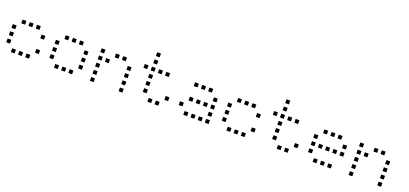

<svg xmlns="http://www.w3.org/2000/svg" viewBox="26 -1605 5349 2511"><g transform="rotate(20 2700.0 -350.0)"><path d="M124.8 -476.2Q123.8 -476.2 123.8 -476.2Q123.8 -476.2 123.8 -475.2V-424.8Q123.8 -423.8 123.8 -423.8Q123.8 -423.8 124.8 -423.8H175.2Q176.2 -423.8 176.2 -423.8Q176.2 -423.8 176.2 -424.8V-475.2Q176.2 -476.2 176.2 -476.2Q176.2 -476.2 175.2 -476.2ZM224.8 -476.2Q223.8 -476.2 223.8 -476.2Q223.8 -476.2 223.8 -475.2V-424.8Q223.8 -423.8 223.8 -423.8Q223.8 -423.8 224.8 -423.8H275.2Q276.2 -423.8 276.2 -423.8Q276.2 -423.8 276.2 -424.8V-475.2Q276.2 -476.2 276.2 -476.2Q276.2 -476.2 275.2 -476.2ZM324.8 -476.2Q323.8 -476.2 323.8 -476.2Q323.8 -476.2 323.8 -475.2V-424.8Q323.8 -423.8 323.8 -423.8Q323.8 -423.8 324.8 -423.8H375.2Q376.2 -423.8 376.2 -423.8Q376.2 -423.8 376.2 -424.8V-475.2Q376.2 -476.2 376.2 -476.2Q376.2 -476.2 375.2 -476.2ZM24.8 -376.2Q23.8 -376.2 23.8 -376.2Q23.8 -376.2 23.8 -375.2V-324.8Q23.8 -323.8 23.8 -323.8Q23.8 -323.8 24.8 -323.8H75.2Q76.2 -323.8 76.2 -323.8Q76.2 -323.8 76.2 -324.8V-375.2Q76.2 -376.2 76.2 -376.2Q76.2 -376.2 75.2 -376.2ZM424.8 -376.2Q423.8 -376.2 423.8 -376.2Q423.8 -376.2 423.8 -375.2V-324.8Q423.8 -323.8 423.8 -323.8Q423.8 -323.8 424.8 -323.8H475.2Q476.2 -323.8 476.2 -323.8Q476.2 -323.8 476.2 -324.8V-375.2Q476.2 -376.2 476.2 -376.2Q476.2 -376.2 475.2 -376.2ZM24.8 -276.2Q23.8 -276.2 23.8 -276.2Q23.8 -276.2 23.8 -275.2V-224.8Q23.8 -223.8 23.8 -223.8Q23.8 -223.8 24.8 -223.8H75.2Q76.2 -223.8 76.2 -223.8Q76.2 -223.8 76.2 -224.8V-275.2Q76.2 -276.2 76.2 -276.2Q76.2 -276.2 75.2 -276.2ZM24.8 -176.2Q23.8 -176.2 23.8 -176.2Q23.8 -176.2 23.8 -175.2V-124.8Q23.8 -123.8 23.8 -123.8Q23.8 -123.8 24.8 -123.8H75.2Q76.2 -123.8 76.2 -123.8Q76.2 -123.8 76.2 -124.8V-175.2Q76.2 -176.2 76.2 -176.2Q76.2 -176.2 75.2 -176.2ZM424.8 -176.2Q423.8 -176.2 423.8 -176.2Q423.8 -176.2 423.8 -175.2V-124.8Q423.8 -123.8 423.8 -123.8Q423.8 -123.8 424.8 -123.8H475.2Q476.2 -123.8 476.2 -123.8Q476.2 -123.8 476.2 -124.8V-175.2Q476.2 -176.2 476.2 -176.2Q476.2 -176.2 475.2 -176.2ZM124.8 -76.2Q123.8 -76.2 123.8 -76.2Q123.8 -76.2 123.8 -75.2V-24.8Q123.8 -23.8 123.8 -23.8Q123.8 -23.8 124.8 -23.8H175.2Q176.2 -23.8 176.2 -23.8Q176.2 -23.8 176.2 -24.8V-75.2Q176.2 -76.2 176.2 -76.2Q176.2 -76.2 175.2 -76.2ZM224.8 -76.2Q223.8 -76.2 223.8 -76.2Q223.8 -76.2 223.8 -75.2V-24.8Q223.8 -23.8 223.8 -23.8Q223.8 -23.8 224.8 -23.8H275.2Q276.2 -23.8 276.2 -23.8Q276.2 -23.8 276.2 -24.8V-75.2Q276.2 -76.2 276.2 -76.2Q276.2 -76.2 275.2 -76.2ZM324.8 -76.2Q323.8 -76.2 323.8 -76.2Q323.8 -76.2 323.8 -75.2V-24.8Q323.8 -23.8 323.8 -23.8Q323.8 -23.8 324.8 -23.8H375.2Q376.2 -23.8 376.2 -23.8Q376.2 -23.8 376.2 -24.8V-75.2Q376.2 -76.2 376.2 -76.2Q376.2 -76.2 375.2 -76.2Z M724.8 -476.2Q723.8 -476.2 723.8 -476.2Q723.8 -476.2 723.8 -475.2V-424.8Q723.8 -423.8 723.8 -423.8Q723.8 -423.8 724.8 -423.8H775.2Q776.2 -423.8 776.2 -423.8Q776.2 -423.8 776.2 -424.8V-475.2Q776.2 -476.2 776.2 -476.2Q776.2 -476.2 775.2 -476.2ZM824.8 -476.2Q823.8 -476.2 823.8 -476.2Q823.8 -476.2 823.8 -475.2V-424.8Q823.8 -423.8 823.8 -423.8Q823.8 -423.8 824.8 -423.8H875.2Q876.2 -423.8 876.2 -423.8Q876.2 -423.8 876.2 -424.8V-475.2Q876.2 -476.2 876.2 -476.2Q876.2 -476.2 875.2 -476.2ZM924.8 -476.2Q923.8 -476.2 923.8 -476.2Q923.8 -476.2 923.8 -475.2V-424.8Q923.8 -423.8 923.8 -423.8Q923.8 -423.8 924.8 -423.8H975.2Q976.2 -423.8 976.2 -423.8Q976.2 -423.8 976.2 -424.8V-475.2Q976.2 -476.2 976.2 -476.2Q976.2 -476.2 975.2 -476.2ZM624.8 -376.2Q623.8 -376.2 623.8 -376.2Q623.8 -376.2 623.8 -375.2V-324.8Q623.8 -323.8 623.8 -323.8Q623.8 -323.8 624.8 -323.8H675.2Q676.2 -323.8 676.2 -323.8Q676.2 -323.8 676.2 -324.8V-375.2Q676.2 -376.2 676.2 -376.2Q676.2 -376.2 675.2 -376.2ZM1024.8 -376.2Q1023.8 -376.2 1023.8 -376.2Q1023.8 -376.2 1023.8 -375.2V-324.8Q1023.8 -323.8 1023.8 -323.8Q1023.8 -323.8 1024.8 -323.8H1075.2Q1076.2 -323.8 1076.2 -323.8Q1076.2 -323.8 1076.2 -324.8V-375.2Q1076.2 -376.2 1076.2 -376.2Q1076.2 -376.2 1075.2 -376.2ZM624.8 -276.2Q623.8 -276.2 623.8 -276.2Q623.8 -276.2 623.8 -275.2V-224.8Q623.8 -223.8 623.8 -223.8Q623.8 -223.8 624.8 -223.8H675.2Q676.2 -223.8 676.2 -223.8Q676.2 -223.8 676.2 -224.8V-275.2Q676.2 -276.2 676.2 -276.2Q676.2 -276.2 675.2 -276.2ZM1024.8 -276.2Q1023.8 -276.2 1023.8 -276.2Q1023.8 -276.2 1023.8 -275.2V-224.8Q1023.8 -223.8 1023.8 -223.8Q1023.8 -223.8 1024.8 -223.8H1075.2Q1076.2 -223.8 1076.2 -223.8Q1076.2 -223.8 1076.2 -224.8V-275.2Q1076.2 -276.2 1076.2 -276.2Q1076.2 -276.2 1075.2 -276.2ZM624.8 -176.2Q623.8 -176.2 623.8 -176.2Q623.8 -176.2 623.8 -175.2V-124.8Q623.8 -123.8 623.8 -123.8Q623.8 -123.8 624.8 -123.8H675.2Q676.2 -123.8 676.2 -123.8Q676.2 -123.8 676.2 -124.8V-175.2Q676.2 -176.2 676.2 -176.2Q676.2 -176.2 675.2 -176.2ZM1024.8 -176.2Q1023.8 -176.2 1023.8 -176.2Q1023.8 -176.2 1023.8 -175.2V-124.8Q1023.8 -123.8 1023.8 -123.8Q1023.8 -123.8 1024.8 -123.8H1075.2Q1076.2 -123.8 1076.2 -123.8Q1076.2 -123.8 1076.2 -124.8V-175.2Q1076.2 -176.2 1076.2 -176.2Q1076.2 -176.2 1075.2 -176.2ZM724.8 -76.2Q723.8 -76.2 723.8 -76.2Q723.8 -76.2 723.8 -75.2V-24.8Q723.8 -23.8 723.8 -23.8Q723.8 -23.8 724.8 -23.8H775.2Q776.2 -23.8 776.2 -23.8Q776.2 -23.8 776.2 -24.8V-75.2Q776.2 -76.2 776.2 -76.2Q776.2 -76.2 775.2 -76.2ZM824.8 -76.2Q823.8 -76.2 823.8 -76.2Q823.8 -76.2 823.8 -75.2V-24.8Q823.8 -23.8 823.8 -23.8Q823.8 -23.8 824.8 -23.8H875.2Q876.2 -23.8 876.2 -23.8Q876.2 -23.8 876.2 -24.8V-75.2Q876.2 -76.2 876.2 -76.2Q876.2 -76.2 875.2 -76.2ZM924.8 -76.2Q923.8 -76.2 923.8 -76.2Q923.8 -76.2 923.8 -75.2V-24.8Q923.8 -23.8 923.8 -23.8Q923.8 -23.8 924.8 -23.8H975.2Q976.2 -23.8 976.2 -23.8Q976.2 -23.8 976.2 -24.8V-75.2Q976.2 -76.2 976.2 -76.2Q976.2 -76.2 975.2 -76.2Z M1224.8 -476.2Q1223.8 -476.2 1223.8 -476.2Q1223.8 -476.2 1223.8 -475.2V-424.8Q1223.8 -423.8 1223.8 -423.8Q1223.8 -423.8 1224.8 -423.8H1275.2Q1276.2 -423.8 1276.2 -423.8Q1276.2 -423.8 1276.2 -424.8V-475.2Q1276.2 -476.2 1276.2 -476.2Q1276.2 -476.2 1275.2 -476.2ZM1424.8 -476.2Q1423.8 -476.2 1423.8 -476.2Q1423.8 -476.2 1423.8 -475.2V-424.8Q1423.8 -423.8 1423.8 -423.8Q1423.8 -423.8 1424.8 -423.8H1475.2Q1476.2 -423.8 1476.2 -423.8Q1476.2 -423.8 1476.2 -424.8V-475.2Q1476.2 -476.2 1476.2 -476.2Q1476.2 -476.2 1475.2 -476.2ZM1524.8 -476.2Q1523.8 -476.2 1523.8 -476.2Q1523.8 -476.2 1523.8 -475.2V-424.8Q1523.8 -423.8 1523.8 -423.8Q1523.8 -423.8 1524.8 -423.8H1575.2Q1576.2 -423.8 1576.2 -423.8Q1576.2 -423.8 1576.2 -424.8V-475.2Q1576.2 -476.2 1576.2 -476.2Q1576.2 -476.2 1575.2 -476.2ZM1224.8 -376.2Q1223.8 -376.2 1223.8 -376.2Q1223.8 -376.2 1223.8 -375.2V-324.8Q1223.8 -323.8 1223.8 -323.8Q1223.8 -323.8 1224.8 -323.8H1275.2Q1276.2 -323.8 1276.2 -323.8Q1276.2 -323.8 1276.2 -324.8V-375.2Q1276.2 -376.2 1276.2 -376.2Q1276.2 -376.2 1275.2 -376.2ZM1324.8 -376.2Q1323.8 -376.2 1323.8 -376.2Q1323.8 -376.2 1323.8 -375.2V-324.8Q1323.8 -323.8 1323.8 -323.8Q1323.8 -323.8 1324.8 -323.8H1375.2Q1376.2 -323.8 1376.2 -323.8Q1376.2 -323.8 1376.2 -324.8V-375.2Q1376.2 -376.2 1376.2 -376.2Q1376.2 -376.2 1375.2 -376.2ZM1624.8 -376.2Q1623.8 -376.2 1623.8 -376.2Q1623.8 -376.2 1623.8 -375.2V-324.8Q1623.8 -323.8 1623.8 -323.8Q1623.8 -323.8 1624.8 -323.8H1675.2Q1676.2 -323.8 1676.2 -323.8Q1676.2 -323.8 1676.2 -324.8V-375.2Q1676.2 -376.2 1676.2 -376.2Q1676.2 -376.2 1675.2 -376.2ZM1224.8 -276.2Q1223.8 -276.2 1223.8 -276.2Q1223.8 -276.2 1223.8 -275.2V-224.8Q1223.8 -223.8 1223.8 -223.8Q1223.8 -223.8 1224.8 -223.8H1275.2Q1276.2 -223.8 1276.2 -223.8Q1276.2 -223.8 1276.2 -224.8V-275.2Q1276.2 -276.2 1276.2 -276.2Q1276.2 -276.2 1275.2 -276.2ZM1624.8 -276.2Q1623.8 -276.2 1623.8 -276.2Q1623.8 -276.2 1623.8 -275.2V-224.8Q1623.8 -223.8 1623.8 -223.8Q1623.8 -223.8 1624.8 -223.8H1675.2Q1676.2 -223.8 1676.2 -223.8Q1676.2 -223.8 1676.2 -224.8V-275.2Q1676.2 -276.2 1676.2 -276.2Q1676.2 -276.2 1675.2 -276.2ZM1224.8 -176.2Q1223.8 -176.2 1223.8 -176.2Q1223.8 -176.2 1223.8 -175.2V-124.8Q1223.8 -123.8 1223.8 -123.8Q1223.8 -123.8 1224.8 -123.8H1275.2Q1276.2 -123.8 1276.2 -123.8Q1276.2 -123.8 1276.2 -124.8V-175.2Q1276.2 -176.2 1276.2 -176.2Q1276.2 -176.2 1275.2 -176.2ZM1624.8 -176.2Q1623.8 -176.2 1623.8 -176.2Q1623.8 -176.2 1623.8 -175.2V-124.8Q1623.8 -123.8 1623.8 -123.8Q1623.8 -123.8 1624.8 -123.8H1675.2Q1676.2 -123.8 1676.2 -123.8Q1676.2 -123.8 1676.2 -124.8V-175.2Q1676.2 -176.2 1676.2 -176.2Q1676.2 -176.2 1675.2 -176.2ZM1224.8 -76.2Q1223.8 -76.2 1223.8 -76.2Q1223.8 -76.2 1223.8 -75.2V-24.8Q1223.8 -23.8 1223.8 -23.8Q1223.8 -23.8 1224.8 -23.8H1275.2Q1276.2 -23.8 1276.2 -23.8Q1276.2 -23.8 1276.2 -24.8V-75.2Q1276.2 -76.2 1276.2 -76.2Q1276.2 -76.2 1275.2 -76.2ZM1624.8 -76.2Q1623.8 -76.2 1623.8 -76.2Q1623.8 -76.2 1623.8 -75.2V-24.8Q1623.8 -23.8 1623.8 -23.8Q1623.8 -23.8 1624.8 -23.8H1675.2Q1676.2 -23.8 1676.2 -23.8Q1676.2 -23.8 1676.2 -24.8V-75.2Q1676.2 -76.2 1676.2 -76.2Q1676.2 -76.2 1675.2 -76.2Z M1924.8 -676.2Q1923.8 -676.2 1923.8 -676.2Q1923.8 -676.2 1923.8 -675.2V-624.8Q1923.8 -623.8 1923.8 -623.8Q1923.8 -623.8 1924.8 -623.8H1975.2Q1976.2 -623.8 1976.2 -623.8Q1976.2 -623.8 1976.2 -624.8V-675.2Q1976.2 -676.2 1976.2 -676.2Q1976.2 -676.2 1975.2 -676.2ZM1924.8 -576.2Q1923.8 -576.2 1923.8 -576.2Q1923.8 -576.2 1923.8 -575.2V-524.8Q1923.8 -523.8 1923.8 -523.8Q1923.8 -523.8 1924.8 -523.8H1975.2Q1976.2 -523.8 1976.2 -523.8Q1976.2 -523.8 1976.2 -524.8V-575.2Q1976.2 -576.2 1976.2 -576.2Q1976.2 -576.2 1975.2 -576.2ZM1824.8 -476.2Q1823.8 -476.2 1823.8 -476.2Q1823.8 -476.2 1823.8 -475.2V-424.8Q1823.8 -423.8 1823.8 -423.8Q1823.8 -423.8 1824.8 -423.8H1875.2Q1876.2 -423.8 1876.2 -423.8Q1876.2 -423.8 1876.2 -424.8V-475.2Q1876.2 -476.2 1876.2 -476.2Q1876.2 -476.2 1875.2 -476.2ZM1924.8 -476.2Q1923.8 -476.2 1923.8 -476.2Q1923.8 -476.2 1923.8 -475.2V-424.8Q1923.8 -423.8 1923.8 -423.8Q1923.8 -423.8 1924.8 -423.8H1975.2Q1976.2 -423.8 1976.2 -423.8Q1976.2 -423.8 1976.2 -424.8V-475.2Q1976.2 -476.2 1976.2 -476.2Q1976.2 -476.2 1975.2 -476.2ZM2024.8 -476.2Q2023.8 -476.2 2023.8 -476.2Q2023.8 -476.2 2023.8 -475.2V-424.8Q2023.8 -423.8 2023.8 -423.8Q2023.8 -423.8 2024.8 -423.8H2075.2Q2076.2 -423.8 2076.2 -423.8Q2076.2 -423.8 2076.2 -424.8V-475.2Q2076.2 -476.2 2076.2 -476.2Q2076.2 -476.2 2075.2 -476.2ZM2124.8 -476.2Q2123.8 -476.2 2123.8 -476.2Q2123.8 -476.2 2123.8 -475.2V-424.8Q2123.8 -423.8 2123.8 -423.8Q2123.8 -423.8 2124.8 -423.8H2175.2Q2176.2 -423.8 2176.2 -423.8Q2176.2 -423.8 2176.2 -424.8V-475.2Q2176.2 -476.2 2176.2 -476.2Q2176.2 -476.2 2175.2 -476.2ZM1924.8 -376.2Q1923.8 -376.2 1923.8 -376.2Q1923.8 -376.2 1923.8 -375.2V-324.8Q1923.8 -323.8 1923.8 -323.8Q1923.8 -323.8 1924.8 -323.8H1975.2Q1976.2 -323.8 1976.2 -323.8Q1976.2 -323.8 1976.2 -324.8V-375.2Q1976.2 -376.2 1976.2 -376.2Q1976.2 -376.2 1975.2 -376.2ZM1924.8 -276.2Q1923.8 -276.2 1923.8 -276.2Q1923.8 -276.2 1923.8 -275.2V-224.8Q1923.8 -223.8 1923.8 -223.8Q1923.8 -223.8 1924.8 -223.8H1975.2Q1976.2 -223.8 1976.2 -223.8Q1976.2 -223.8 1976.2 -224.8V-275.2Q1976.2 -276.2 1976.2 -276.2Q1976.2 -276.2 1975.2 -276.2ZM1924.8 -176.2Q1923.8 -176.2 1923.8 -176.2Q1923.8 -176.2 1923.8 -175.2V-124.8Q1923.8 -123.8 1923.8 -123.8Q1923.8 -123.8 1924.8 -123.8H1975.2Q1976.2 -123.8 1976.2 -123.8Q1976.2 -123.8 1976.2 -124.8V-175.2Q1976.2 -176.2 1976.2 -176.2Q1976.2 -176.2 1975.2 -176.2ZM2224.8 -176.2Q2223.8 -176.2 2223.8 -176.2Q2223.8 -176.2 2223.8 -175.2V-124.8Q2223.8 -123.8 2223.8 -123.8Q2223.8 -123.8 2224.8 -123.8H2275.2Q2276.2 -123.8 2276.2 -123.8Q2276.2 -123.8 2276.2 -124.8V-175.2Q2276.2 -176.2 2276.2 -176.2Q2276.2 -176.2 2275.2 -176.2ZM2024.8 -76.2Q2023.8 -76.2 2023.8 -76.2Q2023.8 -76.2 2023.8 -75.2V-24.8Q2023.8 -23.8 2023.8 -23.8Q2023.8 -23.8 2024.8 -23.8H2075.2Q2076.2 -23.8 2076.2 -23.8Q2076.2 -23.8 2076.2 -24.8V-75.2Q2076.2 -76.2 2076.2 -76.2Q2076.2 -76.2 2075.2 -76.2ZM2124.8 -76.2Q2123.8 -76.2 2123.8 -76.2Q2123.8 -76.2 2123.8 -75.2V-24.8Q2123.8 -23.8 2123.8 -23.8Q2123.8 -23.8 2124.8 -23.8H2175.2Q2176.2 -23.8 2176.2 -23.8Q2176.2 -23.8 2176.2 -24.8V-75.2Q2176.2 -76.2 2176.2 -76.2Q2176.2 -76.2 2175.2 -76.2Z M2524.8 -476.2Q2523.8 -476.2 2523.8 -476.2Q2523.8 -476.2 2523.8 -475.2V-424.8Q2523.8 -423.8 2523.8 -423.8Q2523.8 -423.8 2524.8 -423.8H2575.2Q2576.2 -423.8 2576.2 -423.8Q2576.2 -423.8 2576.2 -424.8V-475.2Q2576.2 -476.2 2576.2 -476.2Q2576.2 -476.2 2575.2 -476.2ZM2624.8 -476.2Q2623.8 -476.2 2623.8 -476.2Q2623.8 -476.2 2623.8 -475.2V-424.8Q2623.8 -423.8 2623.8 -423.8Q2623.8 -423.8 2624.8 -423.8H2675.2Q2676.2 -423.8 2676.2 -423.8Q2676.2 -423.8 2676.2 -424.8V-475.2Q2676.2 -476.2 2676.2 -476.2Q2676.2 -476.2 2675.2 -476.2ZM2724.8 -476.2Q2723.8 -476.2 2723.8 -476.2Q2723.8 -476.2 2723.8 -475.2V-424.8Q2723.8 -423.8 2723.8 -423.8Q2723.8 -423.8 2724.8 -423.8H2775.2Q2776.2 -423.8 2776.2 -423.8Q2776.2 -423.8 2776.2 -424.8V-475.2Q2776.2 -476.2 2776.2 -476.2Q2776.2 -476.2 2775.2 -476.2ZM2824.8 -376.2Q2823.8 -376.2 2823.8 -376.2Q2823.8 -376.2 2823.8 -375.2V-324.8Q2823.8 -323.8 2823.8 -323.8Q2823.8 -323.8 2824.8 -323.8H2875.2Q2876.2 -323.8 2876.2 -323.8Q2876.2 -323.8 2876.2 -324.8V-375.2Q2876.2 -376.2 2876.2 -376.2Q2876.2 -376.2 2875.2 -376.2ZM2524.8 -276.2Q2523.8 -276.2 2523.8 -276.2Q2523.8 -276.2 2523.8 -275.2V-224.8Q2523.8 -223.8 2523.8 -223.8Q2523.8 -223.8 2524.8 -223.8H2575.2Q2576.2 -223.8 2576.2 -223.8Q2576.2 -223.8 2576.2 -224.8V-275.2Q2576.2 -276.2 2576.2 -276.2Q2576.2 -276.2 2575.2 -276.2ZM2624.8 -276.2Q2623.8 -276.2 2623.8 -276.2Q2623.8 -276.2 2623.8 -275.2V-224.8Q2623.8 -223.8 2623.8 -223.8Q2623.8 -223.8 2624.8 -223.8H2675.2Q2676.2 -223.8 2676.2 -223.8Q2676.2 -223.8 2676.2 -224.8V-275.2Q2676.2 -276.2 2676.2 -276.2Q2676.2 -276.2 2675.2 -276.2ZM2724.8 -276.2Q2723.8 -276.2 2723.8 -276.2Q2723.8 -276.2 2723.8 -275.2V-224.8Q2723.8 -223.8 2723.8 -223.8Q2723.8 -223.8 2724.8 -223.8H2775.2Q2776.2 -223.8 2776.2 -223.8Q2776.2 -223.8 2776.2 -224.8V-275.2Q2776.2 -276.2 2776.2 -276.2Q2776.2 -276.2 2775.2 -276.2ZM2824.8 -276.2Q2823.8 -276.2 2823.8 -276.2Q2823.8 -276.2 2823.8 -275.2V-224.8Q2823.8 -223.8 2823.8 -223.8Q2823.8 -223.8 2824.8 -223.8H2875.2Q2876.2 -223.8 2876.2 -223.8Q2876.2 -223.8 2876.2 -224.8V-275.2Q2876.2 -276.2 2876.2 -276.2Q2876.2 -276.2 2875.2 -276.2ZM2424.8 -176.2Q2423.8 -176.2 2423.8 -176.2Q2423.8 -176.2 2423.8 -175.2V-124.8Q2423.8 -123.8 2423.8 -123.8Q2423.8 -123.8 2424.8 -123.8H2475.2Q2476.2 -123.8 2476.2 -123.8Q2476.2 -123.8 2476.2 -124.8V-175.2Q2476.2 -176.2 2476.2 -176.2Q2476.2 -176.2 2475.2 -176.2ZM2824.8 -176.2Q2823.8 -176.2 2823.8 -176.2Q2823.8 -176.2 2823.8 -175.2V-124.8Q2823.8 -123.8 2823.8 -123.8Q2823.8 -123.8 2824.8 -123.8H2875.2Q2876.2 -123.8 2876.2 -123.8Q2876.2 -123.8 2876.2 -124.8V-175.2Q2876.2 -176.2 2876.2 -176.2Q2876.2 -176.2 2875.2 -176.2ZM2524.8 -76.2Q2523.8 -76.2 2523.8 -76.2Q2523.8 -76.2 2523.8 -75.2V-24.8Q2523.8 -23.8 2523.8 -23.8Q2523.8 -23.8 2524.8 -23.8H2575.2Q2576.2 -23.8 2576.2 -23.8Q2576.2 -23.8 2576.2 -24.8V-75.2Q2576.2 -76.2 2576.2 -76.2Q2576.2 -76.2 2575.2 -76.2ZM2624.8 -76.2Q2623.8 -76.2 2623.8 -76.2Q2623.8 -76.2 2623.8 -75.2V-24.8Q2623.8 -23.8 2623.8 -23.8Q2623.8 -23.8 2624.8 -23.8H2675.2Q2676.2 -23.8 2676.2 -23.8Q2676.2 -23.8 2676.2 -24.8V-75.2Q2676.2 -76.2 2676.2 -76.2Q2676.2 -76.2 2675.2 -76.2ZM2724.8 -76.2Q2723.8 -76.2 2723.8 -76.2Q2723.8 -76.2 2723.8 -75.2V-24.8Q2723.8 -23.8 2723.8 -23.8Q2723.8 -23.8 2724.8 -23.8H2775.2Q2776.2 -23.8 2776.2 -23.8Q2776.2 -23.8 2776.2 -24.8V-75.2Q2776.2 -76.2 2776.2 -76.2Q2776.2 -76.2 2775.2 -76.2ZM2824.8 -76.2Q2823.8 -76.2 2823.8 -76.2Q2823.8 -76.2 2823.8 -75.2V-24.8Q2823.8 -23.8 2823.8 -23.8Q2823.8 -23.8 2824.8 -23.8H2875.2Q2876.2 -23.8 2876.2 -23.8Q2876.2 -23.8 2876.2 -24.8V-75.2Q2876.2 -76.2 2876.2 -76.2Q2876.2 -76.2 2875.2 -76.2Z M3124.8 -476.2Q3123.8 -476.2 3123.8 -476.2Q3123.8 -476.2 3123.8 -475.2V-424.8Q3123.8 -423.8 3123.8 -423.8Q3123.8 -423.8 3124.8 -423.8H3175.2Q3176.2 -423.8 3176.2 -423.8Q3176.2 -423.8 3176.2 -424.8V-475.2Q3176.2 -476.2 3176.2 -476.2Q3176.2 -476.2 3175.2 -476.2ZM3224.8 -476.2Q3223.8 -476.2 3223.8 -476.2Q3223.8 -476.2 3223.8 -475.2V-424.8Q3223.8 -423.8 3223.8 -423.8Q3223.8 -423.8 3224.8 -423.8H3275.2Q3276.2 -423.8 3276.2 -423.8Q3276.2 -423.8 3276.2 -424.8V-475.2Q3276.2 -476.2 3276.2 -476.2Q3276.2 -476.2 3275.2 -476.2ZM3324.8 -476.2Q3323.8 -476.2 3323.8 -476.2Q3323.8 -476.2 3323.8 -475.2V-424.8Q3323.8 -423.8 3323.8 -423.8Q3323.8 -423.8 3324.8 -423.8H3375.2Q3376.2 -423.8 3376.2 -423.8Q3376.2 -423.8 3376.2 -424.8V-475.2Q3376.2 -476.2 3376.2 -476.2Q3376.2 -476.2 3375.2 -476.2ZM3024.8 -376.2Q3023.8 -376.2 3023.8 -376.2Q3023.8 -376.2 3023.8 -375.2V-324.8Q3023.8 -323.8 3023.8 -323.8Q3023.8 -323.8 3024.8 -323.8H3075.2Q3076.2 -323.8 3076.2 -323.8Q3076.2 -323.8 3076.2 -324.8V-375.2Q3076.2 -376.2 3076.2 -376.2Q3076.2 -376.2 3075.2 -376.2ZM3424.8 -376.2Q3423.8 -376.2 3423.8 -376.2Q3423.8 -376.2 3423.8 -375.2V-324.8Q3423.8 -323.8 3423.8 -323.8Q3423.8 -323.8 3424.8 -323.8H3475.2Q3476.2 -323.8 3476.2 -323.8Q3476.2 -323.8 3476.2 -324.8V-375.2Q3476.2 -376.2 3476.2 -376.2Q3476.2 -376.2 3475.2 -376.2ZM3024.8 -276.2Q3023.8 -276.2 3023.8 -276.2Q3023.8 -276.2 3023.8 -275.2V-224.8Q3023.8 -223.8 3023.8 -223.8Q3023.8 -223.8 3024.8 -223.8H3075.2Q3076.2 -223.8 3076.2 -223.8Q3076.2 -223.8 3076.2 -224.8V-275.2Q3076.2 -276.2 3076.2 -276.2Q3076.2 -276.2 3075.2 -276.2ZM3024.8 -176.2Q3023.8 -176.2 3023.8 -176.2Q3023.8 -176.2 3023.8 -175.2V-124.8Q3023.8 -123.8 3023.8 -123.8Q3023.8 -123.8 3024.8 -123.8H3075.2Q3076.2 -123.8 3076.2 -123.8Q3076.2 -123.8 3076.2 -124.8V-175.2Q3076.2 -176.2 3076.2 -176.2Q3076.2 -176.2 3075.2 -176.2ZM3424.8 -176.2Q3423.8 -176.2 3423.8 -176.2Q3423.8 -176.2 3423.8 -175.2V-124.8Q3423.8 -123.8 3423.8 -123.8Q3423.8 -123.8 3424.8 -123.8H3475.2Q3476.2 -123.8 3476.2 -123.8Q3476.2 -123.8 3476.2 -124.8V-175.2Q3476.2 -176.2 3476.2 -176.2Q3476.2 -176.2 3475.2 -176.2ZM3124.8 -76.2Q3123.8 -76.2 3123.8 -76.2Q3123.8 -76.2 3123.8 -75.2V-24.8Q3123.8 -23.8 3123.8 -23.8Q3123.8 -23.8 3124.8 -23.8H3175.2Q3176.2 -23.8 3176.2 -23.8Q3176.2 -23.8 3176.2 -24.8V-75.2Q3176.2 -76.2 3176.2 -76.2Q3176.2 -76.2 3175.2 -76.2ZM3224.8 -76.2Q3223.8 -76.2 3223.8 -76.2Q3223.8 -76.2 3223.8 -75.2V-24.8Q3223.8 -23.8 3223.8 -23.8Q3223.8 -23.8 3224.8 -23.8H3275.2Q3276.2 -23.8 3276.2 -23.8Q3276.2 -23.8 3276.2 -24.8V-75.2Q3276.2 -76.2 3276.2 -76.2Q3276.2 -76.2 3275.2 -76.2ZM3324.8 -76.2Q3323.8 -76.2 3323.8 -76.2Q3323.8 -76.2 3323.8 -75.2V-24.8Q3323.8 -23.8 3323.8 -23.8Q3323.8 -23.8 3324.8 -23.8H3375.2Q3376.2 -23.8 3376.2 -23.8Q3376.2 -23.8 3376.2 -24.8V-75.2Q3376.2 -76.2 3376.2 -76.2Q3376.2 -76.2 3375.2 -76.2Z M3724.8 -676.2Q3723.8 -676.2 3723.8 -676.2Q3723.8 -676.2 3723.8 -675.2V-624.8Q3723.8 -623.8 3723.8 -623.8Q3723.8 -623.8 3724.8 -623.8H3775.2Q3776.2 -623.8 3776.2 -623.8Q3776.2 -623.8 3776.2 -624.8V-675.2Q3776.2 -676.2 3776.2 -676.2Q3776.2 -676.2 3775.2 -676.2ZM3724.8 -576.2Q3723.8 -576.2 3723.8 -576.2Q3723.8 -576.2 3723.8 -575.2V-524.8Q3723.8 -523.8 3723.8 -523.8Q3723.8 -523.8 3724.8 -523.8H3775.2Q3776.2 -523.8 3776.2 -523.8Q3776.2 -523.8 3776.2 -524.8V-575.2Q3776.2 -576.2 3776.2 -576.2Q3776.2 -576.2 3775.2 -576.2ZM3624.8 -476.2Q3623.8 -476.2 3623.8 -476.2Q3623.8 -476.2 3623.8 -475.2V-424.8Q3623.8 -423.8 3623.8 -423.8Q3623.8 -423.8 3624.8 -423.8H3675.2Q3676.2 -423.8 3676.2 -423.8Q3676.2 -423.8 3676.2 -424.8V-475.2Q3676.2 -476.2 3676.2 -476.2Q3676.2 -476.2 3675.2 -476.2ZM3724.8 -476.2Q3723.8 -476.2 3723.8 -476.2Q3723.8 -476.2 3723.8 -475.2V-424.8Q3723.8 -423.8 3723.8 -423.8Q3723.8 -423.8 3724.8 -423.8H3775.2Q3776.2 -423.8 3776.2 -423.8Q3776.2 -423.8 3776.2 -424.8V-475.2Q3776.2 -476.2 3776.2 -476.2Q3776.2 -476.2 3775.2 -476.2ZM3824.8 -476.2Q3823.8 -476.2 3823.8 -476.2Q3823.8 -476.2 3823.8 -475.2V-424.8Q3823.8 -423.8 3823.8 -423.8Q3823.8 -423.8 3824.8 -423.8H3875.2Q3876.2 -423.8 3876.2 -423.8Q3876.2 -423.8 3876.2 -424.8V-475.2Q3876.2 -476.2 3876.2 -476.2Q3876.2 -476.2 3875.2 -476.2ZM3924.8 -476.2Q3923.8 -476.2 3923.8 -476.2Q3923.8 -476.2 3923.8 -475.2V-424.8Q3923.8 -423.8 3923.8 -423.8Q3923.8 -423.8 3924.8 -423.8H3975.2Q3976.2 -423.8 3976.2 -423.8Q3976.2 -423.8 3976.2 -424.8V-475.2Q3976.2 -476.2 3976.2 -476.2Q3976.2 -476.2 3975.2 -476.2ZM3724.8 -376.2Q3723.8 -376.2 3723.8 -376.2Q3723.8 -376.2 3723.8 -375.2V-324.8Q3723.8 -323.8 3723.8 -323.8Q3723.8 -323.8 3724.8 -323.8H3775.2Q3776.2 -323.8 3776.2 -323.8Q3776.2 -323.8 3776.2 -324.8V-375.2Q3776.2 -376.2 3776.2 -376.2Q3776.2 -376.2 3775.2 -376.2ZM3724.8 -276.2Q3723.8 -276.2 3723.8 -276.2Q3723.8 -276.2 3723.8 -275.2V-224.8Q3723.8 -223.8 3723.8 -223.8Q3723.8 -223.8 3724.8 -223.8H3775.2Q3776.2 -223.8 3776.2 -223.8Q3776.2 -223.8 3776.2 -224.8V-275.2Q3776.2 -276.2 3776.2 -276.2Q3776.2 -276.2 3775.2 -276.2ZM3724.8 -176.2Q3723.8 -176.2 3723.8 -176.2Q3723.8 -176.2 3723.8 -175.2V-124.8Q3723.8 -123.8 3723.8 -123.8Q3723.8 -123.8 3724.8 -123.8H3775.2Q3776.2 -123.8 3776.2 -123.8Q3776.2 -123.8 3776.2 -124.8V-175.2Q3776.2 -176.2 3776.2 -176.2Q3776.2 -176.2 3775.2 -176.2ZM4024.8 -176.2Q4023.8 -176.2 4023.8 -176.2Q4023.8 -176.2 4023.8 -175.2V-124.8Q4023.8 -123.8 4023.8 -123.8Q4023.8 -123.8 4024.8 -123.8H4075.2Q4076.2 -123.8 4076.2 -123.8Q4076.2 -123.8 4076.2 -124.8V-175.2Q4076.2 -176.2 4076.2 -176.2Q4076.2 -176.2 4075.2 -176.2ZM3824.8 -76.2Q3823.8 -76.2 3823.8 -76.2Q3823.8 -76.2 3823.8 -75.2V-24.8Q3823.8 -23.8 3823.8 -23.8Q3823.8 -23.8 3824.8 -23.8H3875.2Q3876.2 -23.8 3876.2 -23.8Q3876.2 -23.8 3876.2 -24.8V-75.2Q3876.2 -76.2 3876.2 -76.2Q3876.2 -76.2 3875.2 -76.2ZM3924.8 -76.2Q3923.8 -76.2 3923.8 -76.2Q3923.8 -76.2 3923.8 -75.2V-24.8Q3923.8 -23.8 3923.8 -23.8Q3923.8 -23.8 3924.8 -23.8H3975.2Q3976.2 -23.8 3976.2 -23.8Q3976.2 -23.8 3976.2 -24.8V-75.2Q3976.2 -76.2 3976.2 -76.2Q3976.2 -76.2 3975.2 -76.2Z M4324.8 -476.2Q4323.8 -476.2 4323.8 -476.2Q4323.8 -476.2 4323.8 -475.2V-424.8Q4323.8 -423.8 4323.8 -423.8Q4323.8 -423.8 4324.8 -423.8H4375.2Q4376.2 -423.8 4376.2 -423.8Q4376.2 -423.8 4376.2 -424.8V-475.2Q4376.2 -476.2 4376.2 -476.2Q4376.2 -476.2 4375.2 -476.2ZM4424.8 -476.2Q4423.8 -476.2 4423.8 -476.2Q4423.8 -476.2 4423.8 -475.2V-424.8Q4423.8 -423.8 4423.8 -423.8Q4423.8 -423.8 4424.8 -423.8H4475.2Q4476.2 -423.8 4476.2 -423.8Q4476.2 -423.8 4476.2 -424.8V-475.2Q4476.2 -476.2 4476.2 -476.2Q4476.2 -476.2 4475.2 -476.2ZM4524.8 -476.2Q4523.8 -476.2 4523.8 -476.2Q4523.8 -476.2 4523.8 -475.2V-424.8Q4523.8 -423.8 4523.8 -423.8Q4523.8 -423.8 4524.8 -423.8H4575.2Q4576.2 -423.8 4576.2 -423.8Q4576.2 -423.8 4576.2 -424.8V-475.2Q4576.2 -476.2 4576.2 -476.2Q4576.2 -476.2 4575.2 -476.2ZM4224.8 -376.2Q4223.8 -376.2 4223.8 -376.2Q4223.8 -376.2 4223.8 -375.2V-324.8Q4223.8 -323.8 4223.8 -323.8Q4223.8 -323.8 4224.8 -323.8H4275.2Q4276.2 -323.8 4276.2 -323.8Q4276.2 -323.8 4276.2 -324.8V-375.2Q4276.2 -376.2 4276.2 -376.2Q4276.2 -376.2 4275.2 -376.2ZM4624.8 -376.2Q4623.8 -376.2 4623.8 -376.2Q4623.8 -376.2 4623.8 -375.2V-324.8Q4623.8 -323.8 4623.8 -323.8Q4623.8 -323.8 4624.8 -323.8H4675.2Q4676.2 -323.8 4676.2 -323.8Q4676.2 -323.8 4676.2 -324.8V-375.2Q4676.2 -376.2 4676.2 -376.2Q4676.2 -376.2 4675.2 -376.2ZM4224.8 -276.2Q4223.8 -276.2 4223.8 -276.2Q4223.8 -276.2 4223.8 -275.2V-224.8Q4223.8 -223.8 4223.8 -223.8Q4223.8 -223.8 4224.8 -223.8H4275.2Q4276.2 -223.8 4276.2 -223.8Q4276.2 -223.8 4276.2 -224.8V-275.2Q4276.2 -276.2 4276.2 -276.2Q4276.2 -276.2 4275.2 -276.2ZM4324.8 -276.2Q4323.8 -276.2 4323.8 -276.2Q4323.8 -276.2 4323.8 -275.2V-224.8Q4323.8 -223.8 4323.8 -223.8Q4323.8 -223.8 4324.8 -223.8H4375.2Q4376.2 -223.8 4376.2 -223.8Q4376.2 -223.8 4376.2 -224.8V-275.2Q4376.2 -276.2 4376.2 -276.2Q4376.2 -276.2 4375.2 -276.2ZM4424.8 -276.2Q4423.8 -276.2 4423.8 -276.2Q4423.8 -276.2 4423.8 -275.2V-224.8Q4423.8 -223.8 4423.8 -223.8Q4423.8 -223.8 4424.8 -223.8H4475.2Q4476.2 -223.8 4476.2 -223.8Q4476.2 -223.8 4476.2 -224.8V-275.2Q4476.2 -276.2 4476.2 -276.2Q4476.2 -276.2 4475.2 -276.2ZM4524.8 -276.2Q4523.8 -276.2 4523.8 -276.2Q4523.8 -276.2 4523.8 -275.2V-224.8Q4523.8 -223.8 4523.8 -223.8Q4523.8 -223.8 4524.8 -223.8H4575.2Q4576.2 -223.8 4576.2 -223.8Q4576.2 -223.8 4576.2 -224.8V-275.2Q4576.2 -276.2 4576.2 -276.2Q4576.2 -276.2 4575.2 -276.2ZM4624.8 -276.2Q4623.8 -276.2 4623.8 -276.2Q4623.8 -276.2 4623.8 -275.2V-224.8Q4623.8 -223.8 4623.8 -223.8Q4623.8 -223.8 4624.8 -223.8H4675.2Q4676.2 -223.8 4676.2 -223.8Q4676.2 -223.8 4676.2 -224.8V-275.2Q4676.2 -276.2 4676.2 -276.2Q4676.2 -276.2 4675.2 -276.2ZM4224.8 -176.2Q4223.8 -176.2 4223.8 -176.2Q4223.8 -176.2 4223.8 -175.2V-124.8Q4223.8 -123.8 4223.8 -123.8Q4223.8 -123.8 4224.8 -123.8H4275.2Q4276.2 -123.8 4276.2 -123.8Q4276.2 -123.8 4276.2 -124.8V-175.2Q4276.2 -176.2 4276.2 -176.2Q4276.2 -176.2 4275.2 -176.2ZM4324.8 -76.2Q4323.8 -76.2 4323.8 -76.2Q4323.8 -76.2 4323.8 -75.2V-24.8Q4323.8 -23.8 4323.8 -23.8Q4323.8 -23.8 4324.8 -23.8H4375.2Q4376.2 -23.8 4376.2 -23.8Q4376.2 -23.8 4376.2 -24.8V-75.2Q4376.2 -76.2 4376.2 -76.2Q4376.2 -76.2 4375.2 -76.2ZM4424.8 -76.2Q4423.8 -76.2 4423.8 -76.2Q4423.8 -76.2 4423.8 -75.2V-24.8Q4423.8 -23.8 4423.8 -23.8Q4423.8 -23.8 4424.8 -23.8H4475.2Q4476.2 -23.8 4476.2 -23.8Q4476.2 -23.8 4476.2 -24.8V-75.2Q4476.2 -76.2 4476.2 -76.2Q4476.2 -76.2 4475.2 -76.2ZM4524.8 -76.2Q4523.8 -76.2 4523.8 -76.2Q4523.8 -76.2 4523.8 -75.2V-24.8Q4523.8 -23.8 4523.8 -23.8Q4523.8 -23.8 4524.8 -23.8H4575.2Q4576.2 -23.8 4576.2 -23.8Q4576.2 -23.8 4576.2 -24.8V-75.2Q4576.2 -76.2 4576.2 -76.2Q4576.2 -76.2 4575.2 -76.2Z M4824.8 -476.2Q4823.8 -476.2 4823.8 -476.2Q4823.8 -476.2 4823.8 -475.2V-424.8Q4823.8 -423.8 4823.8 -423.8Q4823.8 -423.8 4824.8 -423.8H4875.2Q4876.2 -423.8 4876.2 -423.8Q4876.2 -423.8 4876.2 -424.8V-475.2Q4876.2 -476.2 4876.2 -476.2Q4876.2 -476.2 4875.2 -476.2ZM5024.8 -476.2Q5023.8 -476.2 5023.8 -476.2Q5023.8 -476.2 5023.8 -475.2V-424.8Q5023.8 -423.8 5023.8 -423.8Q5023.8 -423.8 5024.8 -423.8H5075.2Q5076.2 -423.8 5076.2 -423.8Q5076.2 -423.8 5076.2 -424.8V-475.2Q5076.2 -476.2 5076.2 -476.2Q5076.2 -476.2 5075.2 -476.2ZM5124.8 -476.2Q5123.8 -476.2 5123.8 -476.2Q5123.8 -476.2 5123.8 -475.2V-424.8Q5123.8 -423.8 5123.8 -423.8Q5123.8 -423.8 5124.8 -423.8H5175.2Q5176.2 -423.8 5176.2 -423.8Q5176.2 -423.8 5176.2 -424.8V-475.2Q5176.2 -476.2 5176.2 -476.2Q5176.2 -476.2 5175.2 -476.2ZM4824.8 -376.2Q4823.8 -376.2 4823.8 -376.2Q4823.8 -376.2 4823.8 -375.2V-324.8Q4823.8 -323.8 4823.8 -323.8Q4823.8 -323.8 4824.8 -323.8H4875.2Q4876.2 -323.8 4876.2 -323.8Q4876.2 -323.8 4876.2 -324.8V-375.2Q4876.2 -376.2 4876.2 -376.2Q4876.2 -376.2 4875.2 -376.2ZM4924.8 -376.2Q4923.8 -376.2 4923.8 -376.2Q4923.8 -376.2 4923.8 -375.2V-324.8Q4923.8 -323.8 4923.8 -323.8Q4923.8 -323.8 4924.8 -323.8H4975.2Q4976.2 -323.8 4976.2 -323.8Q4976.2 -323.8 4976.2 -324.8V-375.2Q4976.2 -376.2 4976.2 -376.2Q4976.2 -376.2 4975.2 -376.2ZM5224.8 -376.2Q5223.8 -376.2 5223.8 -376.2Q5223.8 -376.2 5223.8 -375.2V-324.8Q5223.8 -323.8 5223.8 -323.8Q5223.8 -323.8 5224.8 -323.8H5275.2Q5276.2 -323.8 5276.2 -323.8Q5276.2 -323.8 5276.2 -324.8V-375.2Q5276.2 -376.2 5276.2 -376.2Q5276.2 -376.2 5275.2 -376.2ZM4824.8 -276.2Q4823.8 -276.2 4823.8 -276.2Q4823.8 -276.2 4823.8 -275.2V-224.8Q4823.8 -223.8 4823.8 -223.8Q4823.8 -223.8 4824.8 -223.8H4875.2Q4876.2 -223.8 4876.2 -223.8Q4876.2 -223.8 4876.2 -224.8V-275.2Q4876.2 -276.2 4876.2 -276.2Q4876.2 -276.2 4875.2 -276.2ZM5224.8 -276.2Q5223.8 -276.2 5223.8 -276.2Q5223.8 -276.2 5223.8 -275.2V-224.8Q5223.8 -223.8 5223.8 -223.8Q5223.8 -223.8 5224.8 -223.8H5275.2Q5276.2 -223.8 5276.2 -223.8Q5276.2 -223.8 5276.2 -224.8V-275.2Q5276.2 -276.2 5276.2 -276.2Q5276.2 -276.2 5275.2 -276.2ZM4824.8 -176.2Q4823.8 -176.2 4823.8 -176.2Q4823.8 -176.2 4823.8 -175.2V-124.8Q4823.8 -123.8 4823.8 -123.8Q4823.8 -123.8 4824.8 -123.8H4875.2Q4876.2 -123.8 4876.2 -123.8Q4876.2 -123.8 4876.2 -124.8V-175.2Q4876.2 -176.2 4876.2 -176.2Q4876.2 -176.2 4875.2 -176.2ZM5224.8 -176.2Q5223.8 -176.2 5223.8 -176.2Q5223.8 -176.2 5223.8 -175.2V-124.8Q5223.8 -123.8 5223.8 -123.8Q5223.8 -123.8 5224.8 -123.8H5275.2Q5276.2 -123.8 5276.2 -123.8Q5276.2 -123.8 5276.2 -124.8V-175.2Q5276.2 -176.2 5276.2 -176.2Q5276.2 -176.2 5275.2 -176.2ZM4824.8 -76.2Q4823.8 -76.2 4823.8 -76.2Q4823.8 -76.2 4823.8 -75.2V-24.8Q4823.8 -23.8 4823.8 -23.8Q4823.8 -23.8 4824.8 -23.8H4875.2Q4876.2 -23.8 4876.2 -23.8Q4876.2 -23.8 4876.2 -24.8V-75.2Q4876.2 -76.2 4876.2 -76.2Q4876.2 -76.2 4875.2 -76.2ZM5224.8 -76.2Q5223.8 -76.2 5223.8 -76.2Q5223.8 -76.2 5223.8 -75.2V-24.8Q5223.8 -23.8 5223.8 -23.8Q5223.8 -23.8 5224.8 -23.8H5275.2Q5276.2 -23.8 5276.2 -23.8Q5276.2 -23.8 5276.2 -24.8V-75.2Q5276.2 -76.2 5276.2 -76.2Q5276.2 -76.2 5275.2 -76.2Z"/></g></svg>

Font: Doto Black
Style: Regular
Weight: 900
Monospace: yes
Version: Version 1.000